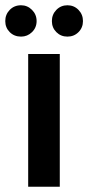

<svg xmlns="http://www.w3.org/2000/svg" viewBox="-40 -709 335 729"><path d="M67 0V-504H187V0ZM40 -570Q14 -570 -3 -587Q-20 -604 -20 -629Q-20 -654 -3 -671.5Q14 -689 40 -689Q64 -689 81.5 -671.5Q99 -654 99 -629Q99 -604 81.5 -587Q64 -570 40 -570ZM216 -570Q191 -570 174 -587Q157 -604 157 -629Q157 -654 174 -671.5Q191 -689 216 -689Q241 -689 258 -671.5Q275 -654 275 -629Q275 -604 258 -587Q241 -570 216 -570Z"/></svg>

Font: DM Sans SemiBold
Style: Regular
Weight: 600
Designer: Colophon Foundry, Jonny Pinhorn
Foundry: Colophon Foundry
Version: Version 4.004; ttfautohint (v1.8.4.7-5d5b)